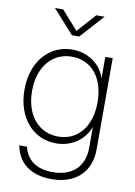

<svg xmlns="http://www.w3.org/2000/svg" viewBox="-101 -800 754 1073"><g transform="rotate(10 276.0 -263.5)"><path d="M267.6 209.5C400.9 209.5 488.3 134.8 488.3 0V-515.6H446.3V-395.5H445.8C421.4 -471.7 346.7 -523.9 258.8 -523.9C128.9 -523.9 33.2 -417.5 33.2 -257.8C33.2 -97.2 127.9 8.3 258.8 8.3C346.7 8.3 418.5 -43 445.3 -117.2H445.8V0C445.8 104.5 381.8 169.9 267.6 169.9C173.8 169.9 118.7 126 102.5 54.7H59.1C75.2 149.9 147.9 209.5 267.6 209.5ZM263.2 -31.2C156.2 -31.2 76.2 -116.2 76.2 -257.8C76.2 -399.4 156.2 -484.4 263.2 -484.4C374.5 -484.4 447.8 -396.5 447.8 -257.8C447.8 -119.1 374.5 -31.2 263.2 -31.2ZM168.9 -735.8H122.1V-735.4L241.7 -602.1H282.7L403.3 -735.4V-735.8H356.4L262.2 -630.4Z"/></g></svg>

Font: Raveo Display Display ExLight
Style: Regular
Weight: 200
Designer: Jakub Foglar, Rasmus Andersson (Inter)
Foundry: Jakubfoglar.com
Version: Version 1.100;Glyphs 3.2.3 (3260)